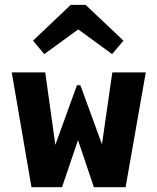

<svg xmlns="http://www.w3.org/2000/svg" viewBox="-20 -778 654 798"><path d="M117.2 -608.9 273.9 -757.8H335.9L493.2 -608.9L445.8 -553.2L305.2 -655.8L164.1 -553.2ZM502 0H370.1L304.2 -195.8L237.8 0H110.8L28.8 -477.1H168L210 -175.8L299.8 -423.8H314L403.8 -178.2L446.8 -477.1H585.9Z"/></svg>

Font: IntelOne Mono Bold
Style: Regular
Weight: 700
Designer: Fred Shallcrass
Foundry: Frere-Jones Type LLC
Version: Version 1.200;hotconv 1.1.0;makeotfexe 2.6.0;FJTRelease1.2